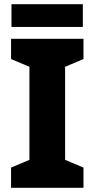

<svg xmlns="http://www.w3.org/2000/svg" viewBox="-20 -900 453 920"><path d="M380 0H33V-97L121 -134V-580L33 -617V-714H380V-617L292 -580V-134L380 -97ZM377 -880V-771H35V-880Z"/></svg>

Font: Noto Sans Sinhala UI ExtraBold
Style: Regular
Weight: 800
Designer: Jelle Bosma - Monotype Design Team
Foundry: Monotype Imaging Inc.
Version: Version 2.006; ttfautohint (v1.8.4.7-5d5b)